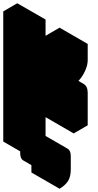

<svg xmlns="http://www.w3.org/2000/svg" viewBox="-63 -920 603 1180"><path d="M390 -100V-300L217 -200V0L130 50V-750L217 -800V-300L390 -400V-600L476 -650V-550Q476 -524 464 -494Q452 -464 432.5 -438.5Q413 -413 390 -400Q424 -420 450 -405Q476 -390 476 -350V-150ZM303 160Q273 177 253.5 166Q234 155 234 120Q234 85 253.5 51Q273 17 303 0Q333 -17 352.5 -6Q372 5 372 40V120Q372 167 354.5 193.5Q337 220 303 240ZM450 -405Q424 -420 390 -400L217 -500Q251 -520 277 -505ZM476 -650 390 -600 217 -700 303 -750ZM390 -300V-100L217 -200V-400ZM303 160V240L130 140V60ZM390 -600V-400L217 -500V-700ZM390 -400 217 -300 43 -400 217 -500ZM217 -800 130 -750 -43 -850 43 -900ZM353 -6Q333 -17 303 0Q273 17 253.5 51Q234 85 234 120Q234 155 253 166L80 66Q61 55 61 20Q61 -15 80.3 -49Q99.6 -83 130.3 -100Q160 -117 180 -106ZM130 -750V50L-43 -50V-850Z"/></svg>

Font: Nabla Normal
Style: Regular
Weight: 400
Designer: Arthur Reinders Folmer
Version: Version 1.000